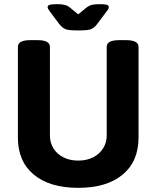

<svg xmlns="http://www.w3.org/2000/svg" viewBox="-20 -895 752 923"><path d="M356 8Q219 8 142.5 -55.5Q66 -119 66 -234V-670Q66 -702 126 -702H160Q220 -702 220 -670V-244Q220 -209 237 -181.5Q254 -154 285 -138.5Q316 -123 356 -123Q397 -123 427.5 -138.5Q458 -154 475.5 -181.5Q493 -209 493 -244V-670Q493 -702 553 -702H586Q646 -702 646 -670V-234Q646 -119 569.5 -55.5Q493 8 356 8ZM342 -749Q309 -749 294.5 -755Q280 -761 266 -778L218 -842Q214 -848 211.5 -852.5Q209 -857 209 -861Q209 -869 219 -872Q229 -875 254 -875Q274 -875 289 -872Q304 -869 317 -858L356 -826L395 -858Q409 -869 423.5 -872Q438 -875 458 -875Q484 -875 493.5 -872Q503 -869 503 -861Q503 -857 501 -852.5Q499 -848 494 -842L446 -778Q433 -761 418 -755Q403 -749 370 -749Z"/></svg>

Font: Asap
Style: Regular
Weight: 400
Designer: Pablo Cosgaya
Foundry: Omnibus-Type
Version: Version 3.001